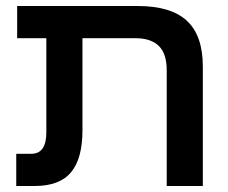

<svg xmlns="http://www.w3.org/2000/svg" viewBox="-20 -618 756 638"><path d="M34 0V-107H84Q134 -107 134 -178V-491H37V-598H438Q548 -598 601 -549Q654 -500 654 -397V0H534V-385Q534 -440 507.5 -465.5Q481 -491 431 -491H254V-185Q254 -91 216 -45.5Q178 0 96 0Z"/></svg>

Font: Noto Sans Hebrew Condensed SemiBold
Style: Regular
Weight: 600
Width: 3
Designer: Monotype Design Team
Foundry: Monotype Imaging Inc.
Version: Version 2.004; ttfautohint (v1.8.4.7-5d5b)